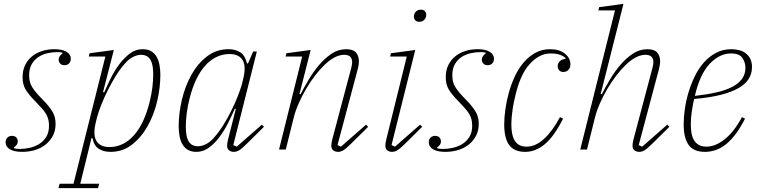

<svg xmlns="http://www.w3.org/2000/svg" viewBox="-20 -775 3945 995"><path d="M95 12Q53 12 31 -1.5Q9 -15 9 -38Q9 -52 18 -61.5Q27 -71 42 -71Q56 -71 64 -63Q72 -55 72 -42Q72 -32 66 -24Q60 -16 52 -11L53 -7Q58 -5 66 -4Q74 -3 83 -3Q105 -3 131.5 -8.5Q158 -14 181 -27.5Q204 -41 219 -64.5Q234 -88 234 -123Q234 -141 230.5 -155.5Q227 -170 218.5 -184.5Q210 -199 196 -214.5Q182 -230 162 -251Q131 -282 114 -309Q97 -336 97 -375Q97 -410 110 -437Q123 -464 145.5 -482.5Q168 -501 198 -510.5Q228 -520 262 -520Q303 -520 325 -506.5Q347 -493 347 -470Q347 -456 338 -446.5Q329 -437 314 -437Q300 -437 292 -445.5Q284 -454 284 -466Q284 -476 290 -484.5Q296 -493 304 -498L303 -502Q294 -505 276 -505Q253 -505 227.5 -499.5Q202 -494 180.5 -480.5Q159 -467 145 -443.5Q131 -420 131 -385Q131 -367 134.5 -352.5Q138 -338 146.5 -324Q155 -310 168.5 -294Q182 -278 203 -257Q235 -224 251.5 -197Q268 -170 268 -133Q268 -98 254 -71.5Q240 -45 216.5 -26Q193 -7 161.5 2.5Q130 12 95 12Z M289 177H361L526 -482H440L444 -499L570 -516L514 -298L520 -296Q535 -331 554.5 -370.5Q574 -410 599 -443Q624 -476 653.5 -498Q683 -520 719 -520Q746 -520 763.5 -509.5Q781 -499 791.5 -481Q802 -463 806.5 -438.5Q811 -414 811 -387Q811 -321 794.5 -250.5Q778 -180 745 -121.5Q712 -63 664 -25.5Q616 12 553 12Q518 12 493 -3Q468 -18 459 -59H454L396 177H494L488 200H283ZM547 -13Q585 -13 617.5 -29.5Q650 -46 676 -76Q702 -106 721.5 -148Q741 -190 754 -241Q765 -284 769.5 -321Q774 -358 774 -387Q774 -409 771.5 -428Q769 -447 762 -461Q755 -475 742.5 -483Q730 -491 710 -491Q692 -491 669.5 -480Q647 -469 626 -444Q602 -417 580 -381.5Q558 -346 539 -308Q520 -270 505.5 -233.5Q491 -197 483 -168L478 -147Q460 -79 479 -46Q498 -13 547 -13Z M998 12Q971 12 953.5 1.5Q936 -9 925.5 -27Q915 -45 910.5 -69.5Q906 -94 906 -121Q906 -187 922.5 -257.5Q939 -328 971.5 -386.5Q1004 -445 1052.5 -482.5Q1101 -520 1164 -520Q1200 -520 1225 -504Q1250 -488 1260 -446H1265L1292 -508H1311L1189 -23L1207 -15L1337 -129L1348 -118L1264 -35Q1235 -6 1220.5 3Q1206 12 1192 12Q1178 12 1167.5 4.5Q1157 -3 1157 -20Q1157 -33 1162 -53L1202 -210L1197 -212Q1182 -177 1162 -137.5Q1142 -98 1117.5 -65Q1093 -32 1063 -10Q1033 12 998 12ZM1007 -17Q1025 -17 1047.5 -28Q1070 -39 1091 -64Q1115 -91 1137 -126.5Q1159 -162 1178 -200Q1197 -238 1211.5 -274.5Q1226 -311 1234 -340L1239 -361Q1257 -429 1238 -462Q1219 -495 1170 -495Q1132 -495 1099.5 -478.5Q1067 -462 1041 -432Q1015 -402 995.5 -360Q976 -318 963 -267Q952 -224 947.5 -187Q943 -150 943 -121Q943 -99 945.5 -80Q948 -61 955 -47Q962 -33 974.5 -25Q987 -17 1007 -17Z M1732 12Q1718 12 1707.5 4.5Q1697 -3 1697 -20Q1697 -33 1702 -53L1800 -422Q1805 -442 1805 -452Q1805 -491 1764 -491Q1716 -491 1661 -438Q1637 -415 1612.5 -383Q1588 -351 1566.5 -314.5Q1545 -278 1528 -239.5Q1511 -201 1502 -165L1461 0H1426L1546 -482H1460L1464 -499L1590 -516L1532 -288L1538 -287Q1555 -321 1579 -361.5Q1603 -402 1633 -437.5Q1663 -473 1698 -496.5Q1733 -520 1774 -520Q1810 -520 1825 -502.5Q1840 -485 1840 -457Q1840 -439 1834 -417L1729 -23L1747 -15L1877 -129L1888 -118L1804 -35Q1775 -6 1760.5 3Q1746 12 1732 12Z M2012 12Q1998 12 1987.5 4.5Q1977 -3 1977 -20Q1977 -33 1982 -53L2088 -482H2002L2006 -499L2132 -516L2009 -23L2027 -15L2157 -129L2168 -118L2084 -35Q2055 -6 2040.5 3Q2026 12 2012 12ZM2153 -662Q2139 -662 2132 -670Q2125 -678 2125 -688Q2125 -698 2129 -706Q2133 -714 2141 -719.5Q2149 -725 2161 -725Q2175 -725 2182 -717Q2189 -709 2189 -699Q2189 -689 2185 -681Q2181 -673 2173 -667.5Q2165 -662 2153 -662Z M2288 12Q2246 12 2224 -1.5Q2202 -15 2202 -38Q2202 -52 2211 -61.5Q2220 -71 2235 -71Q2249 -71 2257 -63Q2265 -55 2265 -42Q2265 -32 2259 -24Q2253 -16 2245 -11L2246 -7Q2251 -5 2259 -4Q2267 -3 2276 -3Q2298 -3 2324.5 -8.5Q2351 -14 2374 -27.5Q2397 -41 2412 -64.5Q2427 -88 2427 -123Q2427 -141 2423.5 -155.5Q2420 -170 2411.5 -184.5Q2403 -199 2389 -214.5Q2375 -230 2355 -251Q2324 -282 2307 -309Q2290 -336 2290 -375Q2290 -410 2303 -437Q2316 -464 2338.5 -482.5Q2361 -501 2391 -510.5Q2421 -520 2455 -520Q2496 -520 2518 -506.5Q2540 -493 2540 -470Q2540 -456 2531 -446.5Q2522 -437 2507 -437Q2493 -437 2485 -445.5Q2477 -454 2477 -466Q2477 -476 2483 -484.5Q2489 -493 2497 -498L2496 -502Q2487 -505 2469 -505Q2446 -505 2420.5 -499.5Q2395 -494 2373.5 -480.5Q2352 -467 2338 -443.5Q2324 -420 2324 -385Q2324 -367 2327.5 -352.5Q2331 -338 2339.5 -324Q2348 -310 2361.5 -294Q2375 -278 2396 -257Q2428 -224 2444.5 -197Q2461 -170 2461 -133Q2461 -98 2447 -71.5Q2433 -45 2409.5 -26Q2386 -7 2354.5 2.5Q2323 12 2288 12Z M2702 12Q2645 12 2619 -23Q2593 -58 2593 -130Q2593 -166 2599 -209Q2605 -252 2617 -295Q2629 -338 2648 -379Q2667 -420 2693.5 -451Q2720 -482 2754 -501Q2788 -520 2831 -520Q2879 -520 2907.5 -497Q2936 -474 2936 -442Q2936 -424 2926 -413Q2916 -402 2900 -402Q2886 -402 2878 -410.5Q2870 -419 2870 -432Q2870 -446 2880.5 -457Q2891 -468 2911 -470V-474Q2900 -485 2880.5 -491.5Q2861 -498 2832 -498Q2775 -498 2724.5 -442.5Q2674 -387 2648 -268Q2646 -260 2643 -245.5Q2640 -231 2637 -212Q2634 -193 2632 -171.5Q2630 -150 2630 -128Q2630 -106 2633.5 -85.5Q2637 -65 2645.5 -49.5Q2654 -34 2669.5 -24.5Q2685 -15 2709 -15Q2755 -15 2799 -55Q2843 -95 2882 -168L2898 -160Q2851 -67 2803 -27.5Q2755 12 2702 12Z M3293 12Q3279 12 3268.5 4.5Q3258 -3 3258 -20Q3258 -33 3263 -53L3361 -422Q3366 -442 3366 -452Q3366 -491 3325 -491Q3277 -491 3222 -438Q3198 -415 3173.5 -383Q3149 -351 3127.5 -314.5Q3106 -278 3089 -239.5Q3072 -201 3063 -165L3022 0H2987L3167 -721H3081L3085 -738L3211 -755L3093 -288L3099 -287Q3116 -321 3140 -361.5Q3164 -402 3194 -437.5Q3224 -473 3259 -496.5Q3294 -520 3335 -520Q3371 -520 3386 -502.5Q3401 -485 3401 -457Q3401 -441 3395 -417L3290 -23L3308 -15L3438 -129L3449 -118L3365 -35Q3336 -6 3321.5 3Q3307 12 3293 12Z M3633 12Q3575 12 3549 -23.5Q3523 -59 3523 -132Q3523 -167 3529 -210Q3535 -253 3548 -296Q3561 -339 3580.5 -379.5Q3600 -420 3627.5 -451Q3655 -482 3690.5 -501Q3726 -520 3770 -520Q3790 -520 3809 -515.5Q3828 -511 3843 -500Q3858 -489 3867.5 -471.5Q3877 -454 3877 -427Q3877 -394 3860.5 -367Q3844 -340 3808 -319Q3772 -298 3715 -283.5Q3658 -269 3577 -262Q3570 -231 3565 -197.5Q3560 -164 3560 -129Q3560 -106 3563.5 -85.5Q3567 -65 3576 -49.5Q3585 -34 3600.5 -24.5Q3616 -15 3640 -15Q3688 -15 3736.5 -54Q3785 -93 3825 -168L3841 -160Q3817 -113 3792 -80Q3767 -47 3741 -26.5Q3715 -6 3688 3Q3661 12 3633 12ZM3581 -278Q3643 -285 3691.5 -296Q3740 -307 3774 -324.5Q3808 -342 3825.5 -366.5Q3843 -391 3843 -424Q3843 -452 3827 -475Q3811 -498 3768 -498Q3709 -498 3658 -444.5Q3607 -391 3581 -278Z"/></svg>

Font: IBM Plex Serif ExtraLight
Style: Italic
Weight: 200
Italic angle: -14°
Designer: Mike Abbink, Paul van der Laan, Pieter van Rosmalen
Foundry: Bold Monday
Version: Version 2.5